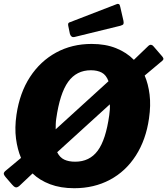

<svg xmlns="http://www.w3.org/2000/svg" viewBox="-35 -984 883 1014"><path d="M820 -688Q825 -683 827.5 -676.5Q830 -670 822 -663L729 -585Q748 -541 755 -484.5Q762 -428 752 -359Q736 -246 682.5 -162.5Q629 -79 545.5 -34.5Q462 10 357 10Q285 10 229.5 -11Q174 -32 137 -68L67 -2Q55 8 46.5 5Q38 2 29 -9L-3 -46Q-12 -56 -14.5 -63.5Q-17 -71 -8 -80L76 -150Q57 -195 49.5 -252Q42 -309 52 -378Q69 -494 123.5 -577.5Q178 -661 261.5 -706.5Q345 -752 449 -752Q522 -752 578 -729.5Q634 -707 672 -668L749 -742Q757 -749 764.5 -747Q772 -745 776 -739L820 -688ZM262 -357Q260 -344 259.5 -329.5Q259 -315 259 -301L538 -555Q526 -588 502.5 -600.5Q479 -613 445 -613Q369 -613 325 -552Q281 -491 262 -357ZM542 -376Q544 -390 545 -404.5Q546 -419 545 -433L267 -180Q281 -152 304.5 -141Q328 -130 362 -130Q438 -130 481 -188Q524 -246 542 -376ZM617 -874Q619 -863 617 -857.5Q615 -852 601 -848L360 -789Q349 -786 342.5 -791.5Q336 -797 334 -806L326 -845Q322 -861 330 -865L581 -962Q587 -965 592.5 -962.5Q598 -960 600 -948Z"/></svg>

Font: Libre Franklin Thin ExtraBold
Style: Italic
Weight: 800
Italic angle: -8°
Version: Version 2.000